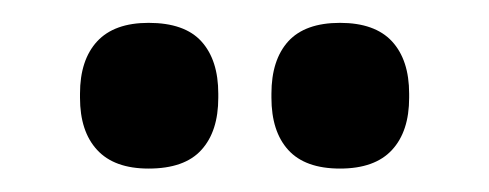

<svg xmlns="http://www.w3.org/2000/svg" viewBox="-20 -697 428 168"><path d="M110 -549.5Q80 -549.5 65 -565.8Q50 -582 50 -611.5V-615Q50 -644.5 65 -660.8Q80 -677 110 -677Q141.5 -677 156.2 -660.8Q171 -644.5 171 -615V-611.5Q171 -582 156.2 -565.8Q141.5 -549.5 110 -549.5ZM277.5 -549.5Q247 -549.5 232.2 -565.8Q217.5 -582 217.5 -611.5V-615Q217.5 -644.5 232.2 -660.8Q247 -677 277.5 -677Q308 -677 323 -660.8Q338 -644.5 338 -615V-611.5Q338 -582 323 -565.8Q308 -549.5 277.5 -549.5Z"/></svg>

Font: Anek Latin SemiBold
Style: Regular
Weight: 600
Designer: Yesha Goshar
Foundry: Ek Type
Version: Version 1.003